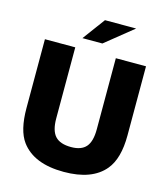

<svg xmlns="http://www.w3.org/2000/svg" viewBox="-133 -1021 999 1143"><g transform="rotate(15 366.5 -450.0)"><path d="M678 -716V-290Q678 -147 619 -76Q541 18 367 18Q182 18 104 -88Q55 -155 55 -292V-716H242V-278Q242 -203 272.5 -169.5Q303 -136 371 -136Q434 -136 463 -169.5Q492 -203 492 -278V-716ZM563 -918 392 -780H269L371 -918Z"/></g></svg>

Font: Almarai ExtraBold
Style: Regular
Weight: 800
Designer: Boutros International 2019
Foundry: Created by Boutros International 2019
Version: Version 1.10